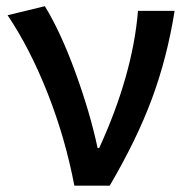

<svg xmlns="http://www.w3.org/2000/svg" viewBox="-20 -584 590 604"><path d="M325.2 0H213.9Q185.5 -149.4 129.9 -290.5Q74.2 -431.6 3.9 -536.1L121.1 -564.5Q170.9 -483.4 217.3 -356Q263.7 -228.5 287.1 -118.2H292Q397.5 -348.6 414.1 -549.8H529.3Q505.9 -403.3 458.5 -274.9Q411.1 -146.5 325.2 0Z"/></svg>

Font: Gen Shin Gothic Medium
Style: Regular
Weight: 500
Designer: [Source Han Sans]
Ryoko NISHIZUKA  (kana & ideographs); Paul D. Hunt (Latin, Greek & Cyrillic); Wenlong ZHANG  (bopomofo
Version: Version 1.002.20150607